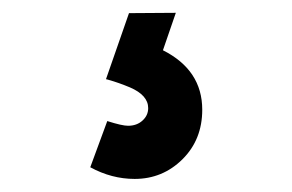

<svg xmlns="http://www.w3.org/2000/svg" viewBox="-20 -36 453 298"><path d="M189 241.7Q153.3 241.7 120.1 223.6L146.5 151.9Q169.4 159.2 178.7 159.2Q192.4 159.2 201.2 151.1Q210 143.1 210 131.8Q210 111.8 181.6 99.6Q164.1 92.3 148.4 87.9Q147.9 87.9 146.7 87.4Q145.5 86.9 144.5 86.9L180.2 -15.6L252.9 -16.1L232.9 42Q293.9 72.8 293.9 134.3Q293.9 180.7 263.2 211.2Q232.4 241.7 189 241.7Z"/></svg>

Font: Vela Sans Bd
Style: Bold
Weight: 700
Designer: Principal design: Mikhail Sharanda - project Manrope.
Design modification: Ravid Balaliev
Foundry: Mikhail Sharanda
Version: Version 1.001